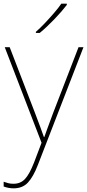

<svg xmlns="http://www.w3.org/2000/svg" viewBox="-26 -786 476 1049"><path d="M0 -528H27L164 -172Q182 -124 194.5 -91Q207 -58 214 -37H216Q224 -59 235.5 -91Q247 -123 264 -168L403 -528H430L181 115Q156 180 126.5 211.5Q97 243 48 243Q21 243 -6 233V207Q8 212 20 215Q32 218 48 218Q86 218 110.5 192Q135 166 160 102L201 -6ZM339 -759Q313 -725 272 -682Q231 -639 191 -606H170V-612Q193 -632 219.5 -660Q246 -688 270.5 -716.5Q295 -745 309 -766H339Z"/></svg>

Font: Noto Sans Myanmar Thin
Style: Regular
Weight: 100
Designer: Monotype Design Team
Foundry: Monotype Imaging Inc.
Version: Version 2.107; ttfautohint (v1.8.4.7-5d5b)